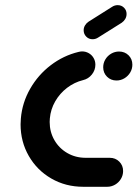

<svg xmlns="http://www.w3.org/2000/svg" viewBox="-20 -716 527 736"><path d="M58.9 -239.3Q58.9 -250.7 60 -262.2Q65.2 -322.6 95.6 -375.7Q125.9 -428.9 174.4 -465.9Q223 -503 281.1 -517Q288.5 -518.9 294.8 -518.9Q308.5 -518.9 320.2 -512.2Q331.9 -505.6 338.7 -493.9Q345.6 -482.2 345.6 -468.1Q345.6 -447 332.2 -430.4Q318.9 -413.7 298.5 -408.9Q265.2 -400.7 237.2 -379.4Q209.3 -358.1 191.7 -327.6Q174.1 -297 171.1 -262.2Q170.4 -253.3 170.4 -248.5Q170.4 -210.4 188.5 -178.9Q206.7 -147.4 238.1 -129.3Q269.6 -111.1 308.5 -111.1H400.7Q422.6 -111.1 437.2 -96.5Q451.9 -81.9 451.9 -60.4Q451.9 -44.1 443.5 -30.2Q435.2 -16.3 421.1 -8.1Q407 0 391.1 0H298.9Q231.5 0 176.7 -31.7Q121.9 -63.3 90.4 -118.1Q58.9 -173 58.9 -239.3ZM375.6 -458.1Q375.6 -474.4 383.9 -488.3Q392.2 -502.2 406.3 -510.4Q420.4 -518.5 436.3 -518.5Q458.1 -518.5 472.8 -504.1Q487.4 -489.6 487.4 -468.1Q487.4 -451.9 479.1 -438Q470.7 -424.1 456.7 -415.7Q442.6 -407.4 426.7 -407.4Q404.8 -407.4 390.2 -422Q375.6 -436.7 375.6 -458.1ZM334.8 -565.6Q320.4 -565.6 310.6 -575.6Q300.7 -585.6 300.7 -600Q300.7 -610 305.9 -618.7Q311.1 -627.4 319.6 -633L410 -690Q419.6 -696.3 431.1 -696.3Q445.6 -696.3 455.4 -686.5Q465.2 -676.7 465.2 -662.6Q465.2 -652.2 460.2 -643.5Q455.2 -634.8 446.7 -628.9L355.9 -571.9Q346.3 -565.6 334.8 -565.6Z"/></svg>

Font: 26F Galaxy Sans Black
Style: Italic
Weight: 900
Italic angle: -5°
Designer: C₂₉H₂₅N₃O₅
Version: Version 1.200